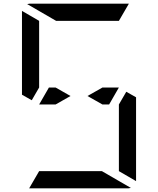

<svg xmlns="http://www.w3.org/2000/svg" viewBox="-20 -1020 856 1040"><path d="M535 -546H624L571 -454H535L454 -500ZM281 -454H238H192L245 -546H281L362 -500ZM717 -493V-41Q717 -41 717 -39L624 -93V-95V-103V-139V-218V-454L664 -523ZM99 -507V-959Q99 -959 99 -961L192 -907V-905V-895V-861V-782V-578V-546L152 -477ZM532 -93 689 -2Q681 0 676 0H140Q140 0 138 0L192 -93H195H226H362H454ZM284 -907 127 -998Q135 -1000 140 -1000H676Q676 -1000 678 -1000L624 -907H621H590H454H362Z"/></svg>

Font: DSEG14 Modern Mini
Style: Regular
Weight: 400
Designer: Keshikan(Twitter:@keshinomi_88pro)
Version: Version 0.46